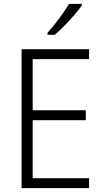

<svg xmlns="http://www.w3.org/2000/svg" viewBox="-20 -967 534 987"><path d="M438 0H91V-714H438V-663H148V-400H421V-349H148V-51H438ZM401 -939Q386 -918 362 -890Q338 -862 311 -834.5Q284 -807 261 -788H224V-798Q253 -831 284 -872Q315 -913 335 -947H401Z"/></svg>

Font: Noto Sans Arabic UI SmCn Lt
Style: Regular
Weight: 300
Width: 4
Designer: Monotype Design Team, Nadine Chahine and Nizar Qandah
Foundry: Monotype Imaging Inc.
Version: Version 2.010; ttfautohint (v1.8.4.7-5d5b)